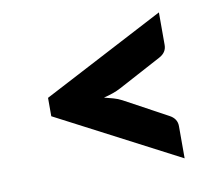

<svg xmlns="http://www.w3.org/2000/svg" viewBox="-61 -652 721 627"><g transform="rotate(-10 300.0 -338.0)"><path d="M98 -307V-368L503 -580V-472Q503 -447 478 -434L336 -358Q323 -351 308.5 -346Q294 -341 278 -337Q294 -333 308.5 -329Q323 -325 336 -318L478 -241Q503 -228 503 -203V-96Z"/></g></svg>

Font: Aleo Black
Style: Regular
Weight: 900
Designer: Alessio Laiso
Foundry: Alessio Laiso
Version: Version 2.001;gftools[0.9.29]